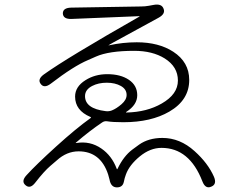

<svg xmlns="http://www.w3.org/2000/svg" viewBox="-20 -779 1040 831"><path d="M894 29Q869 40 856 6Q800 -139 679 -139Q630 -139 585 -102Q540 -65 525 -24Q519 -8 516 8Q511 32 486 32Q460 32 454 -2Q453 -8 448 -24Q415 -124 320 -124Q269 -124 226 -85Q212 -73 198 -61Q171 -38 133 11Q111 40 91 23Q70 6 95 -21Q136 -66 222.5 -144.5Q309 -223 372 -268Q376 -271 371 -273Q305 -301 305 -361Q305 -404 350 -432Q391 -458 444 -458Q502 -458 538 -433.5Q574 -409 574 -367Q574 -325 527 -295Q523 -292 528 -292Q616 -294 680 -331Q750 -371 750 -430.5Q750 -490 693 -526Q640 -559 561 -559Q451 -559 395 -534Q378 -526 361 -519Q299 -493 200 -417Q171 -395 156 -416Q141 -436 170 -457Q269 -528 583 -707Q587 -709 582 -709L289 -697Q253 -696 252 -721Q252 -745 288 -746L591 -751Q608 -751 624 -754L646 -758Q680 -764 688 -741Q697 -719 666 -702L470 -595L451 -584Q447 -582 452 -583Q512 -596 572 -596Q667 -596 730 -555Q799 -510 799 -433Q799 -346 713 -296Q634 -250 514 -250Q468 -250 444 -254Q432 -256 422 -249Q367 -212 309 -162Q305 -159 310 -160Q370 -170 419 -136Q464 -105 485 -49Q487 -44 489 -49Q515 -103 552 -131Q567 -142 582 -153Q623 -182 683 -182Q759 -182 822 -125Q880 -73 906 -14Q920 19 894 29ZM437 -298Q451 -296 464 -301Q484 -309 506 -328Q528 -347 528 -368Q528 -393 503 -407Q478 -421 442 -421Q406 -421 379 -407Q348 -391 348 -363Q348 -309 437 -298Z"/></svg>

Font: Resource Han Rounded KR Light
Style: Regular
Weight: 300
Designer: Cyano Hao (round all glyphs); Ryoko NISHIZUKA 西塚涼子 (kana, bopomofo & ideographs); Paul D. Hunt (Latin, Greek & Cyrillic)
Foundry: Cyano Hao
Version: 0.990